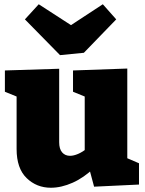

<svg xmlns="http://www.w3.org/2000/svg" viewBox="-20 -867 683 902"><path d="M219 15Q152 15 105 -30.5Q58 -76 58 -167V-433L74 -407L3 -436V-536L258 -544V-199Q258 -167 272 -151Q286 -135 309 -135Q326 -135 347 -144Q368 -153 390 -171L378 -139V-437L394 -407L323 -436V-536L578 -545V-100L556 -133L633 -100V0L422 10L396 -87L423 -79Q374 -32 321 -8.5Q268 15 219 15ZM463 -847 526 -776 374 -619 262 -608 97 -776 162 -847 386 -702 245 -704Z"/></svg>

Font: Bitter Thin Black
Style: Regular
Weight: 900
Version: Version 3.020